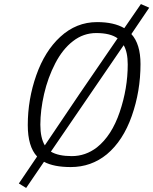

<svg xmlns="http://www.w3.org/2000/svg" viewBox="-20 -814 756 947"><path d="M628 -646Q673 -597 673 -498Q673 -364 630 -242Q587 -120 507 -53Q430 10 329 10Q245 10 197 -16L109 113L73 91L163 -42Q117 -91 117 -197Q117 -324 159 -443Q201 -562 277 -632Q356 -705 459 -705Q542 -705 593 -675L675 -794L716 -776ZM201 -97 373 -352 560 -625Q524 -651 455 -651Q391 -651 340 -611Q289 -572 252.5 -501.5Q216 -431 197.5 -350.5Q179 -270 179 -199Q179 -134 201 -97ZM590 -591 231 -66Q268 -44 334 -44Q402 -44 458 -87Q531 -145 570.5 -261.5Q610 -378 610 -496Q610 -557 590 -591Z"/></svg>

Font: Cairo Light
Style: Italic
Weight: 300
Italic angle: -13°
Designer: Mohamed Gaber, Accademia di Belle Arti di Urbino and others
Foundry: Kief Type Foundry, Accademia di Belle Arti di Urbino and others
Version: Version 3.011